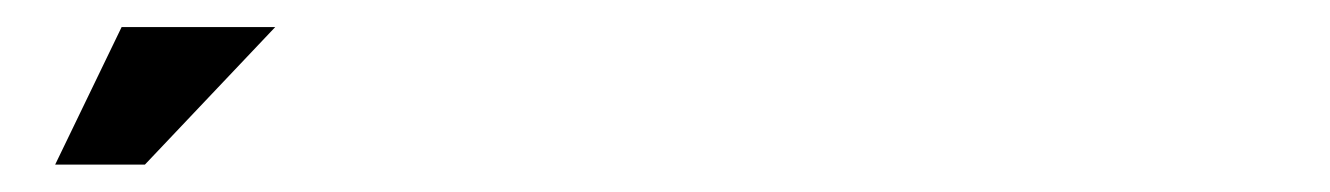

<svg xmlns="http://www.w3.org/2000/svg" viewBox="-20 -848 977 141"><path d="M20.5 -727.1 69.3 -828.1H182.1L86.4 -727.1H20.5Z"/></svg>

Font: XAYAX
Style: Regular
Weight: 400
Designer: Peter Wiegel
Foundry: Peter Wiegel
Version: Version 1.000 2009 initial release